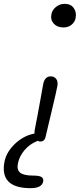

<svg xmlns="http://www.w3.org/2000/svg" viewBox="-118 -732 419 1008"><path d="M214.8 -587.9Q182.6 -587.9 164.3 -607.9Q146 -627.9 151.9 -657.2Q156.2 -680.2 176.3 -696Q196.3 -711.9 221.2 -711.9Q253.9 -711.9 269.5 -689.2Q285.2 -666.5 278.8 -636.2Q275.4 -617.7 258.5 -602.8Q241.7 -587.9 214.8 -587.9ZM92.8 11.2Q85.9 11.2 80.1 6.8L79.1 7.8Q38.1 23.9 10.7 56.2Q-16.6 88.4 -23.9 126Q-30.8 158.7 -12.5 174.3Q5.9 189.9 58.1 189.9Q88.4 189.9 100.1 197.5Q111.8 205.1 108.9 220.2Q102.1 255.9 43 255.9Q-122.1 255.9 -94.2 115.2Q-83 63.5 -37.4 21.2Q8.3 -21 63 -30.8Q63 -45.4 64.9 -53.2Q79.6 -127 91.8 -196Q104 -265.1 108.9 -291Q117.2 -331.1 147.9 -331.1Q167 -331.1 177.2 -317.4Q187.5 -303.7 183.1 -279.8Q178.2 -252.4 152.1 -143.6Q126 -34.7 122.1 -17.1Q117.2 11.2 92.8 11.2Z"/></svg>

Font: Shantell Sans Irregular
Style: Italic
Weight: 300
Italic angle: -11.31°
Designer: Stephen Nixon, Anya Danilova, Shantell Martin
Foundry: Arrow Type
Version: Version 1.006;[9816181b4]